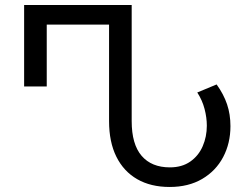

<svg xmlns="http://www.w3.org/2000/svg" viewBox="-20 -734 993 764"><path d="M655 10Q580 10 526 -21Q472 -52 443 -110.5Q414 -169 414 -252V-636H166V-390H76V-714H504V-252Q504 -160 543.5 -114Q583 -68 656 -68Q704 -68 737 -91Q770 -114 786.5 -152Q803 -190 803 -234Q803 -266 794 -300.5Q785 -335 765 -366L842 -398Q870 -359 883.5 -319Q897 -279 897 -232Q897 -164 868 -109Q839 -54 784.5 -22Q730 10 655 10Z"/></svg>

Font: Noto Sans Georgian
Style: Regular
Weight: 400
Designer: Monotype Design Team, Akaki Razmadze
Foundry: Google LLC
Version: Version 2.002